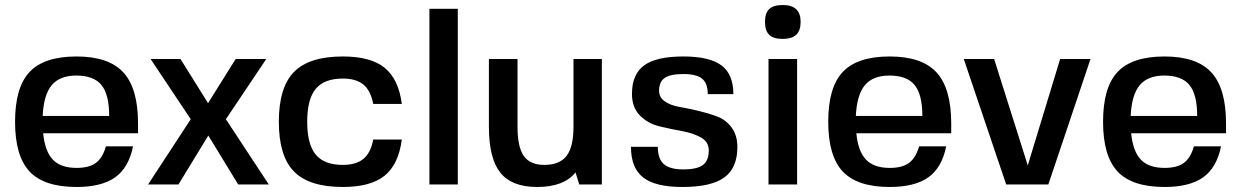

<svg xmlns="http://www.w3.org/2000/svg" viewBox="-20 -735 4945 765"><path d="M530 -204H152Q159 -132 190.5 -99Q222 -66 285 -66Q335 -66 362 -86Q389 -106 402 -152H510Q493 -67 439 -28.5Q385 10 285 10Q156 10 98 -51.5Q40 -113 40 -250Q40 -387 98 -448.5Q156 -510 285 -510Q413 -510 471.5 -446.5Q530 -383 530 -243ZM284 -434Q218 -434 186 -395.5Q154 -357 150 -273H415Q415 -359 384 -396.5Q353 -434 284 -434Z M699 -500 809 -324 919 -500H1041L880 -260L1051 0H929L810 -195L691 0H570L740 -260L580 -500Z M1467 -179H1581Q1568 -80 1512.5 -35Q1457 10 1346 10Q1212 10 1151.5 -51.5Q1091 -113 1091 -250Q1091 -387 1151.5 -448.5Q1212 -510 1346 -510Q1457 -510 1512.5 -465Q1568 -420 1581 -321H1467Q1457 -374 1428 -398Q1399 -422 1346 -422Q1272 -422 1238 -381Q1204 -340 1204 -250Q1204 -160 1238 -119Q1272 -78 1346 -78Q1399 -78 1428 -102Q1457 -126 1467 -179Z M1691 0V-700H1804V0Z M2273 -48Q2227 10 2120 10Q2019 10 1973.5 -47Q1928 -104 1928 -230V-500H2042V-230Q2042 -149 2067 -113.5Q2092 -78 2149 -78Q2210 -78 2237.5 -114Q2265 -150 2265 -230V-500H2378V0H2288Z M2606 -373Q2606 -347 2629 -331Q2652 -315 2687 -309Q2722 -303 2762 -293.5Q2802 -284 2837 -271Q2872 -258 2895 -227Q2918 -196 2918 -149Q2918 -66 2866 -28Q2814 10 2699 10Q2591 10 2542.5 -28Q2494 -66 2494 -150H2601Q2601 -102 2625 -81Q2649 -60 2703 -60Q2757 -60 2780.5 -77.5Q2804 -95 2804 -136Q2804 -170 2772.5 -187.5Q2741 -205 2696 -213Q2651 -221 2606 -232Q2561 -243 2529.5 -275Q2498 -307 2498 -361Q2498 -439 2546.5 -474.5Q2595 -510 2703 -510Q2807 -510 2854.5 -474.5Q2902 -439 2902 -360H2800Q2800 -403 2777.5 -421.5Q2755 -440 2703 -440Q2651 -440 2628.5 -424.5Q2606 -409 2606 -373Z M3156 0H3042V-500H3156ZM3099 -715Q3170 -715 3170 -648Q3170 -613 3152.5 -596.5Q3135 -580 3098 -580Q3061 -580 3044.5 -596.5Q3028 -613 3028 -648Q3028 -683 3045 -699Q3062 -715 3099 -715Z M3770 -204H3392Q3399 -132 3430.5 -99Q3462 -66 3525 -66Q3575 -66 3602 -86Q3629 -106 3642 -152H3750Q3733 -67 3679 -28.5Q3625 10 3525 10Q3396 10 3338 -51.5Q3280 -113 3280 -250Q3280 -387 3338 -448.5Q3396 -510 3525 -510Q3653 -510 3711.5 -446.5Q3770 -383 3770 -243ZM3524 -434Q3458 -434 3426 -395.5Q3394 -357 3390 -273H3655Q3655 -359 3624 -396.5Q3593 -434 3524 -434Z M4075 -76 4204 -500H4325L4157 0H3989L3820 -500H3941Z M4865 -204H4487Q4494 -132 4525.5 -99Q4557 -66 4620 -66Q4670 -66 4697 -86Q4724 -106 4737 -152H4845Q4828 -67 4774 -28.5Q4720 10 4620 10Q4491 10 4433 -51.5Q4375 -113 4375 -250Q4375 -387 4433 -448.5Q4491 -510 4620 -510Q4748 -510 4806.5 -446.5Q4865 -383 4865 -243ZM4619 -434Q4553 -434 4521 -395.5Q4489 -357 4485 -273H4750Q4750 -359 4719 -396.5Q4688 -434 4619 -434Z"/></svg>

Font: Fivo Sans Med
Style: Regular
Weight: 450
Designer: Alexander Slobzheninov
Foundry: Alexander Slobzheninov
Version: 1.0